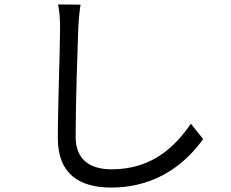

<svg xmlns="http://www.w3.org/2000/svg" viewBox="-20 -797 1040 863"><path d="M241 -777C247 -748 250 -713 250 -677C250 -572 240 -322 240 -175C240 -14 338 46 480 46C698 46 826 -78 893 -172L838 -241C767 -138 664 -36 482 -36C390 -36 320 -74 320 -183C320 -331 328 -565 332 -677C334 -709 337 -744 342 -776Z"/></svg>

Font: Noto Sans CJK JP Regular
Style: Regular
Weight: 400
Designer: Ryoko NISHIZUKA (kana & ideographs); Paul D. Hunt (Latin, Greek & Cyrillic); Wenlong ZHANG (bopomofo); Sandoll Communica
Foundry: Adobe Systems Incorporated
Version: Version 1.001;PS 1.001;hotconv 1.0.78;makeotf.lib2.5.61930